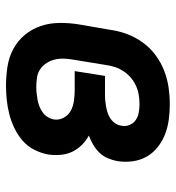

<svg xmlns="http://www.w3.org/2000/svg" viewBox="7 -585 586 640"><g transform="rotate(90 300.0 -265.0)"><path d="M266 8Q233 8 201.5 3Q170 -2 143 -16.5Q116 -31 96.5 -54.5Q77 -78 67 -107Q57 -136 56.5 -168.5Q56 -201 61 -233L80 -343Q84 -371 94.5 -398Q105 -425 122.5 -449Q140 -473 164.5 -491Q189 -509 216.5 -519.5Q244 -530 272 -534Q300 -538 328 -538Q354 -538 379.5 -534.5Q405 -531 428 -522Q451 -513 470.5 -497.5Q490 -482 502 -461Q514 -440 517.5 -414.5Q521 -389 517 -363Q514 -347 507.5 -331.5Q501 -316 489 -303.5Q477 -291 462 -282.5Q447 -274 432 -268Q449 -259 463 -245Q477 -231 485.5 -213.5Q494 -196 496 -175Q498 -154 495 -133Q491 -110 479.5 -87Q468 -64 449 -47.5Q430 -31 407 -20Q384 -9 360.5 -3Q337 3 313 5.5Q289 8 266 8ZM268 -93Q279 -93 290 -94Q301 -95 312 -97Q323 -99 333.5 -103Q344 -107 353.5 -113.5Q363 -120 369.5 -130Q376 -140 378 -151Q381 -168 372.5 -184Q364 -200 349 -208Q334 -216 316 -218.5Q298 -221 280 -221H217L233 -322H297Q307 -322 317 -323Q327 -324 337.5 -326Q348 -328 358 -331.5Q368 -335 377 -341.5Q386 -348 392 -357.5Q398 -367 399 -377Q402 -391 396.5 -404Q391 -417 380 -424.5Q369 -432 355 -434.5Q341 -437 327 -437Q312 -437 296.5 -434.5Q281 -432 266.5 -425.5Q252 -419 239.5 -408.5Q227 -398 218 -384.5Q209 -371 204 -356.5Q199 -342 197 -327L179 -217Q176 -201 175.5 -185Q175 -169 178.5 -154.5Q182 -140 190 -127.5Q198 -115 210 -106.5Q222 -98 237.5 -95.5Q253 -93 268 -93Z"/></g></svg>

Font: Iosevka Curly Slab Extended
Style: Bold Italic
Weight: 700
Width: 7
Italic angle: -9°
Monospace: yes
Designer: Belleve Invis
Foundry: Belleve Invis
Version: Version 11.0.0; ttfautohint (v1.8.3)